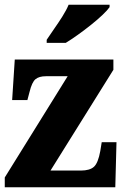

<svg xmlns="http://www.w3.org/2000/svg" viewBox="-20 -786 518 806"><path d="M0 0V-41L264 -466H173Q144 -466 129 -453.5Q114 -441 104 -400L95 -366H31L42 -536H456V-493L192 -70H319Q357 -70 374.5 -86Q392 -102 401 -152L407 -189H469L464 0ZM176 -619Q189 -639 207 -664.5Q225 -690 242 -717Q259 -744 268 -766H440V-756Q431 -743 410.5 -723.5Q390 -704 362.5 -682Q335 -660 307 -640Q279 -620 256 -606H176Z"/></svg>

Font: Noto Serif Thai Condensed Black
Style: Regular
Weight: 900
Width: 3
Designer: Monotype Design Team
Foundry: Monotype Imaging Inc.
Version: Version 2.002; ttfautohint (v1.8.4.7-5d5b)